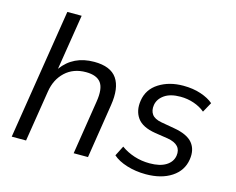

<svg xmlns="http://www.w3.org/2000/svg" viewBox="-102 -888 1286 1048"><g transform="rotate(15 540.5 -363.5)"><path d="M39 0 156 -736H237L187 -423Q251 -511 369 -511Q462 -511 498 -458.5Q534 -406 518 -306L470 0H389L437 -305Q449 -380 425 -412.5Q401 -445 340 -445Q269 -445 223 -402Q177 -359 166 -289L120 0Z M798 9Q741 9 691 -6.5Q641 -22 612 -48L641 -105Q674 -81 715.5 -67.5Q757 -54 803 -54Q861 -54 895 -75Q929 -96 935 -132Q945 -197 863 -211L791 -222Q716 -234 687.5 -274Q659 -314 668 -372Q678 -438 735.5 -474.5Q793 -511 873 -511Q928 -511 972.5 -496Q1017 -481 1043 -458L1012 -402Q986 -424 949.5 -436.5Q913 -449 873 -449Q816 -449 783 -426Q750 -403 744 -368Q739 -336 754 -315Q769 -294 808 -287L882 -274Q959 -261 989 -224.5Q1019 -188 1010 -131Q1000 -66 943 -28.5Q886 9 798 9Z"/></g></svg>

Font: Mulish
Style: Italic
Weight: 400
Italic angle: -9°
Designer: Vernon Adams
Foundry: Vernon Adams
Version: Version 3.603; ttfautohint (v1.8.3)